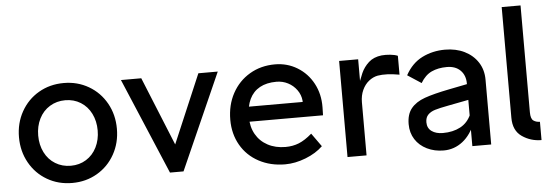

<svg xmlns="http://www.w3.org/2000/svg" viewBox="-49 -887 3014 1045"><g transform="rotate(-5 1458.0 -365.0)"><path d="M40 -263Q40 -340 75 -402.5Q110 -465 171 -500.5Q232 -536 308 -536Q383 -536 444 -500.5Q505 -465 540 -402.5Q575 -340 575 -263Q575 -186 540 -123.5Q505 -61 444 -25.5Q383 10 308 10Q232 10 171 -25.5Q110 -61 75 -123.5Q40 -186 40 -263ZM470 -263Q470 -314 449.5 -355Q429 -396 392 -419Q355 -442 308 -442Q261 -442 223.5 -419Q186 -396 165.5 -355Q145 -314 145 -263Q145 -212 165.5 -171Q186 -130 223.5 -107Q261 -84 308 -84Q355 -84 392 -107Q429 -130 449.5 -171Q470 -212 470 -263Z M620 -525H731L891 -132L872 -123L1043 -525H1149L916 0H842Z M1194 -257Q1194 -338 1228.5 -401.5Q1263 -465 1324 -501Q1385 -537 1462 -537Q1529 -537 1584 -503.5Q1639 -470 1670 -412Q1701 -354 1700 -282L1699 -238H1270L1247 -320H1610L1595 -303V-327Q1592 -359 1573 -385.5Q1554 -412 1525 -427Q1496 -442 1462 -442Q1408 -442 1371 -421.5Q1334 -401 1315 -361.5Q1296 -322 1296 -264Q1296 -210 1319 -169.5Q1342 -129 1384 -106.5Q1426 -84 1481 -84Q1521 -84 1554.5 -97.5Q1588 -111 1626 -144L1678 -71Q1641 -35 1583.5 -12.5Q1526 10 1471 10Q1391 10 1327.5 -24Q1264 -58 1229 -119Q1194 -180 1194 -257Z M1812 -525H1916V-360H1901Q1902 -363 1902 -365Q1918 -416 1932.5 -448.5Q1947 -481 1974 -505.5Q2001 -530 2045 -535Q2067 -537 2092 -534.5Q2117 -532 2133 -525V-422Q2061 -435 2014 -427Q1988 -422 1965.5 -404Q1943 -386 1929.5 -356.5Q1916 -327 1916 -290V0H1812Z M2393 -441Q2345 -441 2309.5 -424.5Q2274 -408 2249 -366L2174 -415Q2209 -479 2266 -507.5Q2323 -536 2391 -536Q2451 -536 2497.5 -513Q2544 -490 2570.5 -449Q2597 -408 2597 -354V0H2494V-342Q2494 -387 2467 -414Q2440 -441 2393 -441ZM2159 -149Q2159 -203 2185 -235Q2211 -267 2260 -284.5Q2309 -302 2395 -319L2541 -348L2532 -260L2382 -231Q2334 -222 2309.5 -214.5Q2285 -207 2270.5 -192Q2256 -177 2256 -151Q2256 -119 2279.5 -102Q2303 -85 2341 -85Q2396 -85 2436.5 -106.5Q2477 -128 2497 -174L2513 -130Q2487 -62 2441 -26Q2395 10 2337 10Q2287 10 2246 -10Q2205 -30 2182 -66Q2159 -102 2159 -149Z M2719 -740H2822V-156Q2822 -121 2836.5 -110.5Q2851 -100 2872 -100V0Q2813 0 2766 -32.5Q2719 -65 2719 -135Z"/></g></svg>

Font: Easer Grotesk Variable
Style: Regular
Weight: 400
Designer: Boardeaser, Bonnie Shaver-Troup, Thomas Jockin
Foundry: Lexend
Version: Version 1.001;Glyphs 3.1.2 (3151)